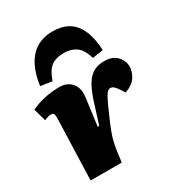

<svg xmlns="http://www.w3.org/2000/svg" viewBox="-199 -937 975 1057"><g transform="rotate(-30 289.0 -408.0)"><path d="M79 -391Q79 -401 77 -412.5Q75 -424 59 -424Q49 -424 38 -421Q27 -418 15 -413L-7 -493Q31 -510 65 -518.5Q99 -527 127.5 -529.5Q156 -532 174 -532Q222 -532 250 -500Q278 -468 271 -413L248 -237L257 -236L299 -369Q315 -419 334.5 -455.5Q354 -492 383 -512Q412 -532 459 -532Q497 -532 520 -517.5Q543 -503 554.5 -481Q566 -459 566 -437Q566 -406 546.5 -374Q527 -342 476 -323L456 -353Q444 -371 434.5 -379Q425 -387 413 -387Q406 -387 398 -381Q390 -375 380 -357.5Q370 -340 355.5 -308Q341 -276 318 -223Q307 -196 299 -174.5Q291 -153 286 -134.5Q281 -116 278 -99Q275 -82 272 -63L264 0H66ZM293 -816Q352 -816 392.5 -792.5Q433 -769 456 -718.5Q479 -668 483 -589L415 -578Q396 -640 364 -661Q332 -682 290 -682Q237 -682 207 -659Q177 -636 158 -578L85 -589Q95 -663 122 -713.5Q149 -764 192 -790Q235 -816 293 -816Z"/></g></svg>

Font: Literata 18pt Black
Style: Italic
Weight: 900
Italic angle: -2°
Designer: Latin by Veronika Burian and Jose Scaglione. Greek by Irene Vlachou. Cyrillic by Vera Evstafieva
Foundry: TypeTogether
Version: Version 3.103;gftools[0.9.29]